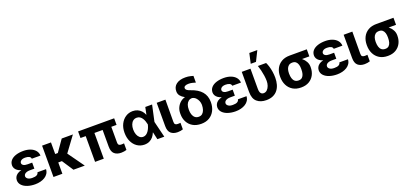

<svg xmlns="http://www.w3.org/2000/svg" viewBox="35 -1887 6409 3008"><g transform="rotate(-20 3239.5 -383.0)"><path d="M236.1 -282.4H345.1V-225.4H268Q241.8 -225.6 218.7 -218.7Q195.5 -211.7 181.2 -197.6Q166.9 -183.4 166.6 -161.5Q167 -136.6 193 -118.1Q219 -99.6 268 -99.8Q317.5 -99.6 342 -114Q366.6 -128.3 370.9 -155.5H513.9Q511.9 -114.7 492.1 -83.8Q472.4 -52.9 439.3 -32.1Q406.2 -11.3 364.2 -0.8Q322.2 9.8 275.8 9.8Q204.9 9.8 147.8 -9.3Q90.7 -28.4 57.5 -63.7Q24.3 -99 24 -147.1Q24.3 -175.6 36.6 -200.1Q48.9 -224.6 74.6 -243.2Q100.3 -261.8 140.4 -272.1Q180.5 -282.4 236.1 -282.4ZM345.1 -261.7H236.1Q184.1 -261.7 145.8 -272.6Q107.6 -283.4 82.8 -301.7Q57.9 -319.9 45.6 -343.2Q33.2 -366.5 33.2 -391.2Q33.5 -441 64.5 -475.5Q95.5 -510.1 150.1 -528Q204.7 -545.9 275 -545.9Q338.6 -545.9 389.6 -526.9Q440.6 -507.9 471.6 -472.1Q502.6 -436.2 505.3 -385.4H360.5Q357.6 -411.8 332.2 -424.5Q306.7 -437.1 267.4 -437.1Q222.6 -437.1 199.5 -419.8Q176.5 -402.4 176.4 -378.9Q176.5 -354.9 200.6 -340.2Q224.7 -325.6 268 -325.8H345.1Z M729.9 -522.5V0H581.6V-522.5ZM1095.5 -522.5 849.2 -188.5H704.7L686.5 -329.5H774L909 -522.5ZM914.6 0 772.1 -216.8 899.6 -285 1103.5 0Z M1789.4 -539.1V-429.1H1188V-539.1ZM1420.2 -539.1V0H1275.1V-539.1ZM1557.1 -539.1H1701.7V-168.9Q1701.7 -147.4 1707.8 -135.7Q1713.9 -124 1726.7 -119.3Q1739.6 -114.6 1758.7 -114.6Q1770.8 -114.6 1781.6 -115.6Q1792.4 -116.6 1800.7 -117.4V-7.4Q1781.7 -1.9 1759.4 2.2Q1737.1 6.2 1711.4 6.2Q1640.4 6.2 1598.7 -30.4Q1556.9 -67.1 1557.1 -151.4Z M2096.1 11.7Q2028.4 11 1975.9 -25Q1923.4 -60.9 1893.8 -124.2Q1864.1 -187.4 1864.1 -269.5Q1864.1 -351.8 1895.2 -413.9Q1926.3 -476 1979.5 -510.9Q2032.7 -545.9 2098.4 -545.9Q2142.3 -545.9 2177.8 -530.3Q2213.3 -514.7 2239.6 -486.5Q2265.8 -458.3 2281.1 -419.5H2326.2L2362.9 -270.5L2429.1 0H2313.9L2252.1 -270.5Q2246.6 -297.3 2237 -324.8Q2227.4 -352.2 2212.1 -375.5Q2196.8 -398.7 2175 -412.9Q2153.1 -427.1 2123 -427.1Q2087.4 -427.1 2061.9 -407.1Q2036.4 -387.1 2022.9 -351.9Q2009.3 -316.7 2009.2 -270.9Q2009.3 -224.3 2022.9 -188Q2036.6 -151.8 2061.3 -131.1Q2086 -110.4 2118.4 -110.4Q2146.6 -110.4 2168.8 -125.2Q2191.1 -140.1 2207.8 -164Q2224.5 -187.9 2235.7 -215.5Q2246.9 -243.1 2252.1 -268.6L2308.4 -539.1H2421.9L2362.9 -268.6L2326.2 -122.3H2282.6Q2268.2 -84.6 2243 -54.1Q2217.9 -23.5 2181.4 -5.9Q2145 11.7 2096.1 11.7Z M2498.6 -539.1H2643.8L2642 -168.9Q2641.9 -136.7 2656.4 -125.7Q2670.9 -114.6 2698.8 -114.6Q2712.1 -114.6 2722.4 -115.6Q2732.6 -116.6 2741.6 -117.4V-8.2Q2722.3 -1.6 2699.6 2.3Q2677 6.2 2652.5 6.2Q2581.4 6.2 2539.9 -30.4Q2498.4 -67.1 2498.6 -151.4Z M2848.4 -602.1Q2847.9 -676.8 2902.8 -718.6Q2957.7 -760.4 3054.3 -760.2Q3079.2 -760.4 3099.1 -757.8Q3118.9 -755.3 3139 -750.4Q3159.1 -745.5 3184 -738.7V-627Q3164.4 -632.9 3133.1 -641.1Q3101.9 -649.2 3069.1 -649Q3032.2 -649.2 3010.4 -637.6Q2988.6 -626 2989.3 -605.1Q2988.8 -595.7 2994.1 -585.5Q2999.4 -575.4 3015.7 -564.7Q3032 -554.1 3064.6 -543Q3183 -503.1 3241.3 -434.3Q3299.5 -365.4 3300 -264.1V-254.3Q3299.5 -180 3269.3 -120Q3239.2 -60 3182.3 -25.1Q3125.5 9.8 3045.3 9.8Q2963.1 9.8 2905.4 -23.9Q2847.7 -57.6 2817.6 -115.7Q2787.6 -173.8 2788.1 -246.1V-255.9Q2787.6 -310.3 2808.8 -355Q2830.1 -399.7 2865.5 -429.9Q2901 -460.1 2943 -470.3L2941.8 -473.2Q2899.5 -495.1 2873.7 -527Q2847.9 -558.8 2848.4 -602.1ZM2934.6 -271.1V-262.5Q2934.1 -220.6 2945.8 -185.3Q2957.4 -149.9 2982.2 -128.9Q3006.9 -107.8 3045.3 -107.8Q3082.6 -107.8 3106.2 -129.2Q3129.9 -150.5 3141.5 -185.7Q3153 -220.9 3153.5 -262.5V-271.1Q3153 -302 3140.3 -333.7Q3127.5 -365.4 3103.6 -389.2Q3079.6 -413 3045.3 -419.5Q3007.2 -419.8 2982.5 -399.2Q2957.7 -378.5 2945.9 -344.6Q2934.1 -310.6 2934.6 -271.1Z M3578.4 -282.4H3687.4V-225.4H3610.3Q3584.1 -225.6 3560.9 -218.7Q3537.8 -211.7 3523.5 -197.6Q3509.2 -183.4 3508.9 -161.5Q3509.3 -136.6 3535.3 -118.1Q3561.3 -99.6 3610.3 -99.8Q3659.8 -99.6 3684.3 -114Q3708.9 -128.3 3713.2 -155.5H3856.2Q3854.2 -114.7 3834.4 -83.8Q3814.6 -52.9 3781.5 -32.1Q3748.4 -11.3 3706.4 -0.8Q3664.5 9.8 3618.1 9.8Q3547.2 9.8 3490.1 -9.3Q3433 -28.4 3399.8 -63.7Q3366.6 -99 3366.3 -147.1Q3366.6 -175.6 3378.9 -200.1Q3391.2 -224.6 3416.9 -243.2Q3442.6 -261.8 3482.7 -272.1Q3522.8 -282.4 3578.4 -282.4ZM3687.4 -261.7H3578.4Q3526.4 -261.7 3488.1 -272.6Q3449.9 -283.4 3425 -301.7Q3400.2 -319.9 3387.8 -343.2Q3375.5 -366.5 3375.5 -391.2Q3375.8 -441 3406.8 -475.5Q3437.8 -510.1 3492.4 -528Q3547 -545.9 3617.3 -545.9Q3680.9 -545.9 3731.9 -526.9Q3782.9 -507.9 3813.9 -472.1Q3844.9 -436.2 3847.6 -385.4H3702.8Q3699.9 -411.8 3674.5 -424.5Q3649 -437.1 3609.7 -437.1Q3564.8 -437.1 3541.8 -419.8Q3518.8 -402.4 3518.7 -378.9Q3518.8 -354.9 3542.9 -340.2Q3567 -325.6 3610.3 -325.8H3687.4Z M3916.7 -539.1H4062V-199.2Q4062.2 -164.4 4070.9 -144.3Q4079.7 -124.3 4094.1 -115.9Q4108.6 -107.4 4125.5 -107.4Q4159.9 -107.4 4184.6 -131.5Q4209.4 -155.7 4222.8 -193.7Q4236.1 -231.7 4235.6 -273.4Q4234.9 -316.9 4228.2 -362.9Q4221.6 -408.9 4210.4 -454Q4199.3 -499 4185.3 -539.1H4322.6Q4338 -509.8 4350.8 -467.1Q4363.7 -424.4 4371.4 -374.7Q4379.2 -324.9 4379.2 -273.4Q4379.2 -213.9 4364.8 -162.5Q4350.4 -111.1 4320.3 -72.4Q4290.1 -33.7 4242.8 -12Q4195.5 9.8 4129.2 9.8Q4033.9 9.8 3975.3 -40.9Q3916.8 -91.6 3916.7 -200.8ZM4091.9 -609.6 4129.4 -776.6H4262.6L4179.6 -609.6Z M4455.4 -255.9V-266.6Q4455.5 -339.5 4485 -397.3Q4514.5 -455.2 4571.2 -488.8Q4627.9 -522.5 4709.9 -522.5Q4721 -516 4731.3 -500.1Q4741.7 -484.2 4758.5 -467.5Q4775.4 -450.9 4805.4 -441.2Q4843.8 -428.6 4878.4 -399.9Q4913 -371.1 4934.8 -331.4Q4956.6 -291.7 4956.5 -246.1V-236.3Q4956.6 -167 4927.8 -111.3Q4898.9 -55.6 4844.1 -22.9Q4789.4 9.8 4710.8 9.8Q4629 9.8 4572 -25.1Q4514.9 -60 4485.2 -120.2Q4455.5 -180.4 4455.4 -255.9ZM4603.6 -266.6V-255.9Q4603.7 -214.7 4613.8 -181.2Q4623.8 -147.6 4647.2 -127.7Q4670.5 -107.8 4710.8 -107.8Q4747.4 -107.8 4768.7 -127.7Q4789.9 -147.6 4799.2 -181.2Q4808.5 -214.7 4807.9 -255.9V-266.6Q4808.5 -303.9 4799.2 -335.2Q4789.9 -366.5 4768.4 -385.7Q4746.9 -404.9 4709.9 -404.9Q4670.9 -404.9 4647.7 -385.7Q4624.4 -366.5 4614.1 -335.2Q4603.7 -303.9 4603.6 -266.6ZM4994.8 -522.5V-404.9H4709.9V-522.5Z M5269.8 -282.4H5378.8V-225.4H5301.7Q5275.5 -225.6 5252.3 -218.7Q5229.2 -211.7 5214.9 -197.6Q5200.6 -183.4 5200.3 -161.5Q5200.7 -136.6 5226.7 -118.1Q5252.7 -99.6 5301.7 -99.8Q5351.2 -99.6 5375.7 -114Q5400.3 -128.3 5404.6 -155.5H5547.6Q5545.6 -114.7 5525.8 -83.8Q5506.1 -52.9 5472.9 -32.1Q5439.8 -11.3 5397.9 -0.8Q5355.9 9.8 5309.5 9.8Q5238.6 9.8 5181.5 -9.3Q5124.4 -28.4 5091.2 -63.7Q5058 -99 5057.7 -147.1Q5058 -175.6 5070.3 -200.1Q5082.6 -224.6 5108.3 -243.2Q5134 -261.8 5174.1 -272.1Q5214.2 -282.4 5269.8 -282.4ZM5378.8 -261.7H5269.8Q5217.8 -261.7 5179.5 -272.6Q5141.3 -283.4 5116.5 -301.7Q5091.6 -319.9 5079.2 -343.2Q5066.9 -366.5 5066.9 -391.2Q5067.2 -441 5098.2 -475.5Q5129.2 -510.1 5183.8 -528Q5238.4 -545.9 5308.7 -545.9Q5372.3 -545.9 5423.3 -526.9Q5474.3 -507.9 5505.3 -472.1Q5536.3 -436.2 5539 -385.4H5394.2Q5391.3 -411.8 5365.9 -424.5Q5340.4 -437.1 5301.1 -437.1Q5256.2 -437.1 5233.2 -419.8Q5210.2 -402.4 5210.1 -378.9Q5210.2 -354.9 5234.3 -340.2Q5258.4 -325.6 5301.7 -325.8H5378.8Z M5615.3 -539.1H5760.4L5758.7 -168.9Q5758.6 -136.7 5773.1 -125.7Q5787.6 -114.6 5815.5 -114.6Q5828.8 -114.6 5839.1 -115.6Q5849.3 -116.6 5858.3 -117.4V-8.2Q5839 -1.6 5816.3 2.3Q5793.7 6.2 5769.2 6.2Q5698.1 6.2 5656.6 -30.4Q5615.1 -67.1 5615.3 -151.4Z M5900.7 -255.9V-266.6Q5900.8 -339.5 5930.3 -397.3Q5959.8 -455.2 6016.5 -488.8Q6073.2 -522.5 6155.2 -522.5Q6166.3 -516 6176.7 -500.1Q6187 -484.2 6203.9 -467.5Q6220.7 -450.9 6250.7 -441.2Q6289.1 -428.6 6323.7 -399.9Q6358.3 -371.1 6380.1 -331.4Q6402 -291.7 6401.9 -246.1V-236.3Q6402 -167 6373.1 -111.3Q6344.2 -55.6 6289.5 -22.9Q6234.7 9.8 6156.2 9.8Q6074.3 9.8 6017.3 -25.1Q5960.3 -60 5930.5 -120.2Q5900.8 -180.4 5900.7 -255.9ZM6048.9 -266.6V-255.9Q6049 -214.7 6059.1 -181.2Q6069.1 -147.6 6092.5 -127.7Q6115.8 -107.8 6156.2 -107.8Q6192.7 -107.8 6214 -127.7Q6235.3 -147.6 6244.5 -181.2Q6253.8 -214.7 6253.2 -255.9V-266.6Q6253.8 -303.9 6244.5 -335.2Q6235.3 -366.5 6213.7 -385.7Q6192.2 -404.9 6155.2 -404.9Q6116.2 -404.9 6093 -385.7Q6069.7 -366.5 6059.4 -335.2Q6049 -303.9 6048.9 -266.6ZM6440.1 -522.5V-404.9H6155.2V-522.5Z"/></g></svg>

Font: Inter Display V
Style: Regular
Weight: 400
Designer: Rasmus Andersson
Foundry: rsms
Version: Version 3.015;git-src